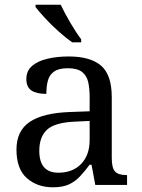

<svg xmlns="http://www.w3.org/2000/svg" viewBox="-20 -786 603 816"><path d="M205 10Q138 10 94 -29Q50 -68 50 -150Q50 -230 106.5 -268Q163 -306 278 -310L361 -313V-373Q361 -409 355 -436.5Q349 -464 329 -480Q309 -496 268 -496Q230 -496 210 -482Q190 -468 183.5 -443.5Q177 -419 177 -387Q135 -387 113.5 -401.5Q92 -416 92 -450Q92 -485 116.5 -506Q141 -527 182 -536.5Q223 -546 272 -546Q364 -546 409.5 -507Q455 -468 455 -373V-114Q455 -72 469 -57Q483 -42 517 -42H520V0H385L369 -86H361Q340 -58 320 -36.5Q300 -15 273.5 -2.5Q247 10 205 10ZM228 -52Q289 -52 325 -89.5Q361 -127 361 -191V-272L297 -269Q212 -265 179.5 -234.5Q147 -204 147 -145Q147 -52 228 -52ZM287 -606Q261 -624 229 -652.5Q197 -681 170.5 -710Q144 -739 131 -756V-766H238Q254 -732 278.5 -690Q303 -648 325 -619V-606Z"/></svg>

Font: Noto Serif Grantha
Style: Regular
Weight: 400
Designer: Monotype Design Team
Foundry: Monotype Imaging Inc.
Version: Version 2.004; ttfautohint (v1.8.4.7-5d5b)